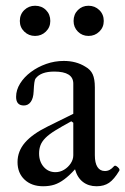

<svg xmlns="http://www.w3.org/2000/svg" viewBox="-20 -637 436 668"><path d="M130 11Q90 11 65.5 -12Q41 -35 41 -73Q41 -111 67 -141Q93 -171 146 -197L235 -241V-346Q235 -367 218.5 -377.5Q202 -388 169 -388Q122 -388 104 -364Q101 -360 99.5 -349.5Q98 -339 97 -318Q96 -295 87 -282.5Q78 -270 63 -270Q36 -270 36 -300Q36 -324 50 -346.5Q64 -369 87.5 -386.5Q111 -404 140.5 -414.5Q170 -425 202 -425Q245 -425 277 -405Q295 -395 302.5 -378.5Q310 -362 310 -333V-97Q310 -70 319 -56Q328 -42 345 -42Q354 -42 361.5 -46Q369 -50 377 -59Q380 -62 385 -59Q390 -56 393.5 -51.5Q397 -47 395 -43Q377 -13 359.5 -1Q342 11 316 11Q288 11 268.5 -4Q249 -19 241 -48Q221 -26 203.5 -13Q186 0 169 5.5Q152 11 130 11ZM173 -38Q189 -38 203 -46.5Q217 -55 226 -68.5Q235 -82 235 -97V-210L228 -215Q195 -197 173 -183.5Q151 -170 138.5 -157.5Q126 -145 121 -132Q116 -119 116 -103Q116 -75 132 -56.5Q148 -38 173 -38ZM102 -512Q80 -512 64.5 -527Q49 -542 49 -564Q49 -587 64.5 -602Q80 -617 102 -617Q125 -617 140 -602Q155 -587 155 -564Q155 -542 139.5 -527Q124 -512 102 -512ZM288 -512Q266 -512 251 -527Q236 -542 236 -564Q236 -587 251 -602Q266 -617 288 -617Q310 -617 325.5 -602Q341 -587 341 -564Q341 -542 325.5 -527Q310 -512 288 -512Z"/></svg>

Font: Junicode VF
Style: Regular
Weight: 400
Designer: Peter S. Baker
Version: Version 2.213